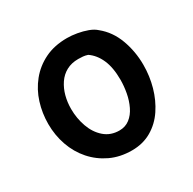

<svg xmlns="http://www.w3.org/2000/svg" viewBox="-127 -680 821 816"><g transform="rotate(-30 283.0 -272.0)"><path d="M297 -548Q320 -548 346 -543.5Q372 -539 395 -530.5Q418 -522 432 -509Q478 -472 500 -412.5Q522 -353 522 -287Q522 -232 507.5 -180.5Q493 -129 465 -87Q437 -45 395 -20.5Q353 4 299 4Q241 4 194.5 -18Q148 -40 114.5 -78Q81 -116 63.5 -166Q46 -216 46 -271Q46 -324 61.5 -373.5Q77 -423 109 -462.5Q141 -502 188 -525Q235 -548 297 -548ZM162 -278Q162 -232 177 -190Q192 -148 222 -122Q252 -96 295 -96Q324 -96 345.5 -112.5Q367 -129 380.5 -157Q394 -185 400 -217.5Q406 -250 406 -281Q406 -341 388.5 -380.5Q371 -420 340 -441Q328 -445 317 -446Q306 -447 294 -447Q261 -447 236 -433.5Q211 -420 194.5 -395.5Q178 -371 170 -341Q162 -311 162 -278Z"/></g></svg>

Font: Playpen Sans Medium
Style: Regular
Weight: 500
Designer: Laura Meseguer, Veronika Burian, José Scaglione
Foundry: TypeTogether
Version: Version 1.001